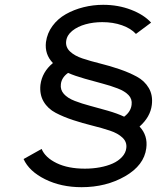

<svg xmlns="http://www.w3.org/2000/svg" viewBox="-20 -780 668 798"><path d="M560 -254Q595 -217 588 -164Q579 -93 500 -47.5Q421 -2 319 -2Q234 -2 167.5 -35Q101 -68 78 -119L153 -161Q168 -125 215.5 -102Q263 -79 333 -79Q365 -79 395 -84.5Q425 -90 448.5 -100.5Q472 -111 487.5 -128Q503 -145 505 -165Q508 -190 489 -208Q470 -226 437 -237Q404 -248 363.5 -258Q323 -268 283.5 -281Q244 -294 211.5 -311Q179 -328 161.5 -357.5Q144 -387 148 -427Q155 -481 200 -518Q165 -554 171 -605Q176 -642 198 -672Q220 -702 253.5 -721Q287 -740 327 -750Q367 -760 409 -760Q471 -760 524.5 -739.5Q578 -719 608 -686L545 -639Q524 -662 487 -675Q450 -688 405 -688Q368 -688 335.5 -679Q303 -670 280.5 -652Q258 -634 255 -609Q252 -584 271 -566Q290 -548 323 -537Q356 -526 396.5 -516Q437 -506 476.5 -492.5Q516 -479 548.5 -461.5Q581 -444 598.5 -414Q616 -384 611 -344Q605 -294 560 -254ZM233 -430Q230 -407 245.5 -389.5Q261 -372 291 -360.5Q321 -349 353.5 -340.5Q386 -332 427.5 -320Q469 -308 496 -295Q524 -316 527 -345Q530 -368 514.5 -384.5Q499 -401 469 -412.5Q439 -424 406.5 -432.5Q374 -441 332 -453Q290 -465 263 -477Q236 -458 233 -430Z"/></svg>

Font: Orkney Medium
Style: MediumItalic
Weight: 500
Designer: Samuel Oakes and Alfredo Marco Pradil
Foundry: Alfredo Marco Pradil
Version: 1.0; ttfautohint (v1.5)